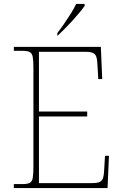

<svg xmlns="http://www.w3.org/2000/svg" viewBox="-20 -951 625 971"><path d="M50 0V-20H93Q118 -20 130 -26Q142 -32 145.5 -51Q149 -70 149 -108V-606Q149 -645 145.5 -663.5Q142 -682 130 -688Q118 -694 93 -694H50V-714H490L497 -551H477L473 -620Q472 -648 467.5 -662.5Q463 -677 450.5 -683Q438 -689 412 -689H177V-387H421V-362H177V-25H446Q472 -25 484.5 -31Q497 -37 501.5 -52Q506 -67 507 -94L511 -163H531L524 0ZM270 -784Q285 -803 303 -829Q321 -855 338 -882Q355 -909 365 -931H408V-921Q399 -908 382.5 -888Q366 -868 346 -846Q326 -824 306.5 -804.5Q287 -785 272 -771H270Z"/></svg>

Font: Noto Serif Thai Thin
Style: Regular
Weight: 250
Version: Version 2.001